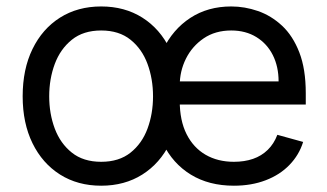

<svg xmlns="http://www.w3.org/2000/svg" viewBox="-20 -573 1030 604"><path d="M298.3 11.2Q224.6 11.2 168.9 -23.9Q113.3 -59.1 82.3 -122.3Q51.3 -185.5 51.3 -270Q51.3 -355.5 82.3 -418.9Q113.3 -482.4 168.9 -517.6Q224.6 -552.7 298.3 -552.7Q372.1 -552.7 427.7 -517.6Q483.4 -482.4 514.4 -418.7Q545.4 -355 545.4 -270Q545.4 -185.5 514.4 -122.3Q483.4 -59.1 427.7 -23.9Q372.1 11.2 298.3 11.2ZM298.3 -64Q354.5 -64 390.6 -92.8Q426.8 -121.6 444.1 -168.5Q461.4 -215.3 461.4 -270Q461.4 -324.7 444.1 -371.8Q426.8 -418.9 390.6 -448Q354.5 -477.1 298.3 -477.1Q242.2 -477.1 206.1 -448Q169.9 -418.9 152.3 -371.8Q134.8 -324.7 134.8 -270Q134.8 -215.3 152.3 -168.5Q169.9 -121.6 206.1 -92.8Q242.2 -64 298.3 -64ZM715.8 11.2Q637.2 11.2 580.3 -23.7Q523.4 -58.6 492.7 -121.6Q461.9 -184.6 461.9 -268.6Q461.9 -352.5 492.7 -416.5Q523.4 -480.5 578.6 -516.6Q633.8 -552.7 707.5 -552.7Q750 -552.7 791.5 -538.3Q833 -523.9 867.2 -492.2Q901.4 -460.4 921.6 -408.2Q941.9 -356 941.9 -279.8V-244.1H521.5V-316.9H856.4Q856.4 -363.3 838.4 -399.4Q820.3 -435.5 786.6 -456.3Q752.9 -477.1 707.5 -477.1Q657.2 -477.1 620.8 -452.4Q584.5 -427.7 564.9 -388.4Q545.4 -349.1 545.4 -304.2V-255.9Q545.4 -193.8 566.9 -151.1Q588.4 -108.4 626.7 -86.2Q665 -64 715.8 -64Q749 -64 775.9 -73.2Q802.7 -82.5 822.3 -101.6Q841.8 -120.6 852.5 -148.9L933.6 -126.5Q920.9 -85.4 890.6 -54.2Q860.4 -22.9 815.7 -5.9Q771 11.2 715.8 11.2Z"/></svg>

Font: Sahel VF Regular
Style: Regular
Weight: 400
Foundry: Saber Rastikerdar (saber.rastikerdar@gmail.com)
Version: Version 3.4.0